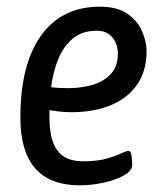

<svg xmlns="http://www.w3.org/2000/svg" viewBox="-20 -549 494 575"><path d="M219 6Q41 6 41 -197Q41 -356 103 -442.5Q165 -529 279 -529Q333 -529 363.5 -506.5Q394 -484 406.5 -453Q419 -422 419 -396Q419 -335 389.5 -294Q360 -253 309.5 -233Q259 -213 195 -213Q174 -213 157.5 -215Q141 -217 128 -219Q128 -210 128 -200Q128 -130 152 -98Q176 -66 228 -66Q272 -66 299.5 -74Q327 -82 342.5 -89.5Q358 -97 365 -97Q372 -97 374 -81.5Q376 -66 376 -55Q376 -38 351.5 -24Q327 -10 290.5 -2Q254 6 219 6ZM186 -285Q220 -285 254 -294Q288 -303 310.5 -326Q333 -349 333 -389Q333 -417 316.5 -437Q300 -457 270 -457Q226 -457 198 -433.5Q170 -410 154.5 -372Q139 -334 133 -288Q147 -286 160 -285.5Q173 -285 186 -285Z"/></svg>

Font: Asap Condensed Condensed Regular
Style: Italic
Weight: 400
Width: 3
Italic angle: -6°
Designer: Pablo Cosgaya
Foundry: Omnibus-Type
Version: Version 3.001; ttfautohint (v1.8.4.7-5d5b)